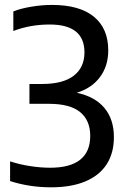

<svg xmlns="http://www.w3.org/2000/svg" viewBox="-20 -770 526 799"><path d="M454 -199.5Q454 -133 423.8 -86.2Q393.5 -39.5 335 -15Q276.5 9.5 192.5 9.5Q102.5 9.5 22 -16.5V-98.5Q61.5 -85.5 105.2 -78.8Q149 -72 189 -72Q271.5 -72 313.5 -105.2Q355.5 -138.5 355.5 -204.5Q355.5 -269 313.5 -303.5Q271.5 -338 183.5 -338H102.5V-420.5H154.5Q242.5 -420.5 287 -455Q331.5 -489.5 331.5 -552Q331.5 -668 187 -668Q105.5 -668 35.5 -641V-722.5Q67 -735 110.8 -742.2Q154.5 -749.5 196.5 -749.5Q311 -749.5 370.8 -700.5Q430.5 -651.5 430.5 -560Q430.5 -495.5 396 -449.2Q361.5 -403 299.5 -384Q375 -368 414.5 -320.8Q454 -273.5 454 -199.5Z"/></svg>

Font: Encode Sans Semi Condensed Medium
Style: Regular
Weight: 500
Width: 4
Designer: Multiple Designers
Foundry: Impallari Type
Version: Version 2.000